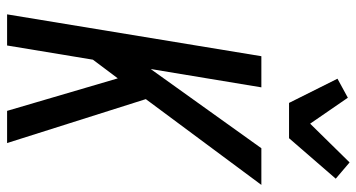

<svg xmlns="http://www.w3.org/2000/svg" viewBox="-258 -772 1030 555"><g transform="rotate(90 257.5 -495.0)"><path d="M301 0 207 -320 153 -248 112 0H22L143 -735H233L180 -415L409 -735H515L267 -401L394 0ZM278 -815 208 -955 263 -985 338 -876 450 -990 497 -950 380 -815Z"/></g></svg>

Font: Iosevka Medium Oblique
Style: Regular
Weight: 500
Italic angle: -9°
Monospace: yes
Designer: Belleve Invis
Foundry: Belleve Invis
Version: Version 32.5.0; ttfautohint (v1.8.4)